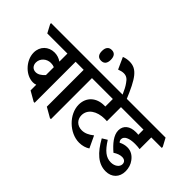

<svg xmlns="http://www.w3.org/2000/svg" viewBox="-173 -1334 1787 1787"><g transform="rotate(45 720.0 -440.5)"><path d="M215 -115C228 -115 241 -117 253 -122V-47L349 8H361V-532H469V-545L426 -625H-55V-613L-12 -532H253V-426C226 -445 195 -455 162 -455C84 -455 24 -399 24 -317C24 -263 50 -211 88 -173C123 -138 169 -115 215 -115ZM104 -266C104 -319 150 -362 206 -362C224 -362 239 -359 253 -353V-249C223 -216 196 -200 166 -200C129 -200 104 -227 104 -266Z M563 8H576V-532H683V-545L641 -625H359V-613L402 -532H467V-47Z M522 -706C560 -706 580 -730 580 -776C580 -823 560 -848 522 -848C483 -848 463 -823 463 -776C463 -730 483 -706 522 -706Z M916 -22C958 -22 996 -34 1022 -52L967 -169C928 -138 892 -121 852 -121C792 -121 751 -162 751 -218C751 -298 826 -348 930 -348C940 -348 951 -348 958 -347V-532H1071V-545L1029 -625H573V-613L616 -532H851V-433C845 -433 841 -433 836 -433C734 -433 663 -369 663 -270C663 -144 789 -22 916 -22Z M891 -615H946C862 -818 813 -889 715 -889C689 -889 665 -885 640 -875L692 -760C712 -768 734 -774 753 -774C787 -774 810 -759 833 -724C852 -698 867 -669 891 -615Z M1279 -8C1358 -8 1411 -60 1411 -140C1411 -182 1399 -220 1376 -250C1350 -285 1314 -310 1266 -310C1238 -310 1212 -304 1183 -289C1175 -297 1169 -308 1169 -321C1169 -360 1216 -383 1293 -383C1315 -383 1339 -381 1357 -378V-532H1495V-545L1452 -625H962V-613L1005 -532H1254V-464C1242 -466 1230 -466 1220 -466C1143 -466 1093 -427 1093 -362C1093 -298 1145 -237 1209 -182C1239 -202 1267 -212 1293 -212C1326 -212 1344 -194 1344 -167C1344 -130 1305 -101 1255 -101C1190 -101 1142 -141 1086 -230L1037 -200C1105 -78 1180 -8 1279 -8Z"/></g></svg>

Font: Noto Serif Devanagari ExtraCondensed
Style: Bold
Weight: 700
Width: 2
Designer: Universal Thirst, Indian Type Foundry and the Monotype Design Team
Foundry: Monotype Imaging Inc.
Version: Version 2.004